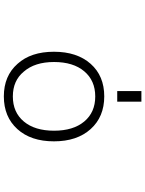

<svg xmlns="http://www.w3.org/2000/svg" viewBox="107 -882 785 1040"><g transform="rotate(90 500.0 -361.5)"><path d="M367.2 -97.7Q416 -38.1 502 -38.1Q587.9 -38.1 637.7 -97.7Q687.5 -157.2 687.5 -261.2Q687.5 -365.2 637.7 -424.8Q587.9 -484.4 502 -484.4Q416 -484.4 365.7 -424.8Q315.4 -365.2 315.4 -261.2Q315.4 -157.2 367.2 -97.7ZM325.2 -63.5Q259.8 -135.7 259.8 -260.7Q259.8 -385.7 325.2 -459.5Q390.6 -533.2 501.5 -533.2Q612.3 -533.2 678.7 -459.5Q745.1 -385.7 745.1 -260.7Q745.1 -135.7 678.7 -62.5Q612.3 10.7 501.5 10.7Q390.6 10.7 325.2 -63.5ZM472.7 -603.5V-734.4H530.3V-603.5Z"/></g></svg>

Font: GenEi Gothic M Light
Style: Regular
Weight: 300
Designer: o_tamon (Modified); [Source Han Sans]
Ryoko NISHIZUKA  (kana & ideographs); Paul D. Hunt (Latin, Greek & Cyrillic); Wenl
Version: Version 1.1a;Original Version 1.004